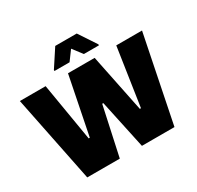

<svg xmlns="http://www.w3.org/2000/svg" viewBox="-185 -1109 1356 1323"><g transform="rotate(-30 493.0 -447.5)"><path d="M146 0 7 -688H212L289 -228H298L390 -688H602L696 -228H705L774 -688H979L840 0H581L498 -388H489L405 0ZM317 -748V-756L408 -895H579L671 -756V-748H551L493 -824L437 -748Z"/></g></svg>

Font: Saira Thin ExtraBold
Style: Regular
Weight: 800
Version: Version 1.101